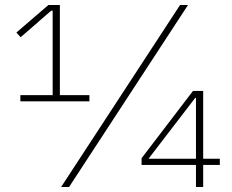

<svg xmlns="http://www.w3.org/2000/svg" viewBox="-20 -753 933 773"><path d="M340 -345H62V-370H192V-710H186L63 -603L46 -622L175 -733H221V-370H340ZM258 0H226L705 -733H737ZM798 0H769V-89H550V-116L757 -387H798V-114H865V-89H798ZM766 -359 578 -114H769V-359Z"/></svg>

Font: IBM Plex Sans JP ExtraLight
Style: Regular
Weight: 200
Designer: Mike Abbink; Paul van der Laan; Pieter van Rosmalen; Wujin Sim; Yejin Wi; Jinhee Kim; Boomi Park; Yona Kim; Kichan Ma
Foundry: Sandoll Inc.
Version: Version 1.001